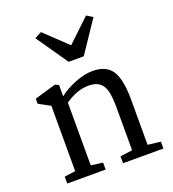

<svg xmlns="http://www.w3.org/2000/svg" viewBox="-153 -983 989 1099"><g transform="rotate(-20 341.0 -433.5)"><path d="M64 0ZM134 -51V-449L64 -487V-518L194 -556L216 -546V-477Q253 -508 313 -532Q373 -556 423 -556Q506 -556 540.5 -502.5Q575 -449 575 -327V-51L653 -42V0H407V-42L481 -52V-310Q481 -372 472.5 -409.5Q464 -447 440 -466Q416 -485 372 -485Q302 -485 229 -434V-52L301 -42V0H67V-42ZM222 -866 359 -736 497 -867 534 -844 405 -652H313L180 -844Z"/></g></svg>

Font: Martel DemiBold
Style: Regular
Weight: 600
Designer: Dan Reynolds
Foundry: Dan Reynolds
Version: Version 1.001; ttfautohint (v1.1) -l 5 -r 5 -G 72 -x 0 -D la